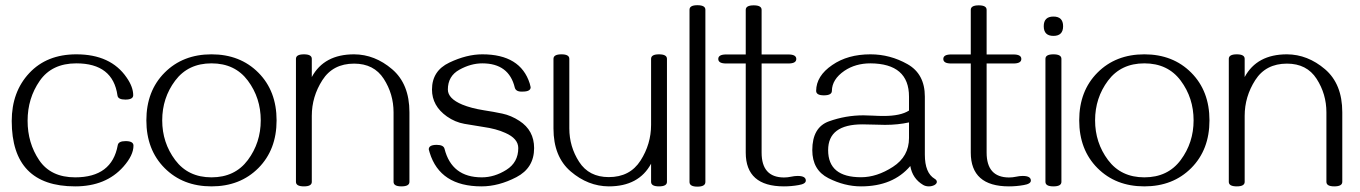

<svg xmlns="http://www.w3.org/2000/svg" viewBox="-20 -694 5151 727"><path d="M485.4 -142.6Q485.4 -106 447.3 -63Q381.3 11.7 264.6 11.7Q24.4 11.7 24.4 -235.8Q24.4 -346.2 90.8 -417.2Q157.2 -488.3 269 -488.3Q399.4 -488.3 459.5 -400.4Q484.4 -364.7 484.4 -333.5Q484.4 -316.9 454.6 -316.9Q426.8 -316.9 424.8 -332.5Q407.7 -454.1 269 -454.1Q176.3 -454.1 130.4 -387.9Q84.5 -321.8 84.5 -236.8Q84.5 -152.3 128.4 -87.4Q172.4 -22.5 264.6 -22.5Q403.8 -22.5 425.8 -144Q428.2 -159.7 455.6 -159.7Q485.4 -159.7 485.4 -142.6Z M780.8 -488.3Q889.2 -488.3 958.3 -418.9Q1027.3 -349.6 1027.3 -238.3Q1027.3 -127 958.3 -57.6Q889.2 11.7 780.8 11.7Q672.4 11.7 603.3 -57.6Q534.2 -127 534.2 -238.3Q534.2 -349.6 603.3 -418.9Q672.4 -488.3 780.8 -488.3ZM780.8 -454.1Q692.4 -454.1 643.3 -388.7Q594.2 -323.2 594.2 -238.3Q594.2 -153.8 643.3 -88.1Q692.4 -22.5 780.8 -22.5Q869.6 -22.5 918.5 -88.1Q967.3 -153.8 967.3 -238.3Q967.3 -323.2 918.5 -388.7Q869.6 -454.1 780.8 -454.1Z M1500 11.7Q1470.2 11.7 1470.2 -5.4V-268.6Q1470.2 -337.9 1433.1 -395.5Q1396 -453.1 1320.8 -453.1Q1240.7 -453.1 1200.7 -390.6Q1160.6 -328.1 1160.6 -255.4V-5.4Q1160.6 11.7 1130.9 11.7Q1100.6 11.7 1100.6 -5.4V-471.2Q1100.6 -488.3 1130.9 -488.3Q1160.6 -488.3 1160.6 -471.2V-402.3Q1207 -488.3 1320.8 -488.3Q1399.4 -487.8 1464.8 -431.9Q1530.3 -376 1530.3 -269V-5.4Q1530.3 11.7 1500 11.7Z M1803.2 11.7Q1646 11.7 1606.9 -116.2Q1603.5 -126.5 1603.5 -128.4Q1603.5 -145.5 1633.3 -145.5Q1659.2 -145.5 1663.1 -130.9Q1690.4 -22.5 1804.2 -22.5Q1852.1 -22.5 1897.2 -50.8Q1942.4 -79.1 1942.4 -133.3Q1942.4 -169.4 1893.1 -190.9Q1858.9 -206.5 1809.6 -213.4Q1773.9 -218.8 1738.5 -225.1Q1703.1 -231.4 1672.4 -252.9Q1615.7 -293 1615.7 -355Q1615.7 -425.8 1681.4 -457Q1747.1 -488.3 1806.2 -488.3Q1950.7 -488.3 1985.8 -377.9Q1989.3 -364.3 1989.3 -363.8Q1989.3 -347.2 1959 -347.2Q1933.6 -345.7 1929.2 -362.3Q1907.2 -454.1 1806.2 -454.1Q1762.7 -454.1 1719.2 -429.9Q1675.8 -405.8 1675.8 -355Q1675.8 -320.8 1730.5 -297.9Q1763.7 -284.2 1812.5 -276.4Q1848.1 -271 1881.8 -263.9Q1915.5 -256.8 1946.8 -236.3Q2002.4 -200.2 2002.4 -133.3Q2002.4 -58.1 1935.3 -23.2Q1868.2 11.7 1803.2 11.7Z M2106 -488.3Q2135.7 -488.3 2135.7 -471.2V-208Q2135.7 -138.7 2172.9 -81.1Q2210 -23.4 2285.2 -23.4Q2365.2 -23.4 2405.3 -85.9Q2445.3 -148.4 2445.3 -221.2V-471.2Q2445.3 -488.3 2475.1 -488.3Q2505.4 -488.3 2505.4 -471.2V-5.4Q2505.4 11.7 2475.1 11.7Q2445.3 11.7 2445.3 -5.4V-74.2Q2398.9 11.7 2285.2 11.7Q2206.5 11.2 2141.1 -44.7Q2075.7 -100.6 2075.7 -207.5V-471.2Q2075.7 -488.3 2106 -488.3Z M2620.6 12.7Q2590.8 12.7 2590.8 -4.9V-657.2Q2590.8 -674.3 2620.6 -674.3Q2650.9 -674.3 2650.9 -657.2V-4.9Q2650.9 12.7 2620.6 12.7Z M3003.9 6.8Q2976.6 11.7 2948.2 11.7Q2803.7 11.7 2803.7 -116.2V-453.6H2729.5Q2699.7 -453.6 2699.7 -470.7Q2699.7 -487.8 2729.5 -487.8H2803.7V-656.7Q2803.7 -673.8 2834 -673.8Q2863.8 -673.8 2863.8 -656.7V-487.8H2965.3Q2995.1 -487.8 2995.1 -470.7Q2995.1 -453.6 2965.3 -453.6H2863.8V-116.2Q2863.8 -22.5 2948.2 -22Q2962.4 -22 2975.3 -24.9Q2988.3 -27.8 3000.5 -27.8Q3031.2 -27.8 3031.2 -10.3Q3031.2 2.4 3003.9 6.8Z M3497.1 11.7Q3484.9 11.7 3475.6 6.3Q3435.1 -17.6 3426.8 -65.4Q3361.3 11.7 3240.2 11.7Q3178.2 11.7 3116.9 -19.3Q3055.7 -50.3 3055.7 -125.5Q3055.7 -211.9 3118.9 -234.6Q3182.1 -257.3 3249.5 -257.3Q3266.6 -257.3 3286.4 -256.1Q3306.2 -254.9 3326.2 -254.9Q3390.1 -254.9 3421.9 -275.4V-328.1Q3421.9 -453.1 3275.9 -454.1Q3219.2 -454.1 3177.2 -425.8Q3130.4 -393.6 3129.9 -350.1Q3129.9 -333 3099.6 -333Q3070.3 -333 3070.3 -350.1Q3070.8 -406.7 3131.3 -447.8Q3189.9 -488.3 3275.9 -488.3Q3350.1 -488.3 3416 -451.2Q3481.9 -414.1 3481.9 -328.1V-108.4Q3481.9 -39.1 3519 -17.1Q3527.3 -12.2 3527.3 -5.4Q3527.3 1.5 3518.1 6.8Q3508.3 11.7 3497.1 11.7ZM3240.2 -22.9Q3300.3 -22.9 3361.1 -62.3Q3421.9 -101.6 3421.9 -171.4V-230.5Q3379.9 -221.2 3331.1 -221.2Q3310.1 -221.2 3288.6 -222.2Q3267.1 -223.1 3245.6 -223.1Q3115.7 -223.1 3115.7 -125.5Q3115.7 -22.9 3240.2 -22.9Z M3856 6.8Q3828.6 11.7 3800.3 11.7Q3655.8 11.7 3655.8 -116.2V-453.6H3581.5Q3551.8 -453.6 3551.8 -470.7Q3551.8 -487.8 3581.5 -487.8H3655.8V-656.7Q3655.8 -673.8 3686 -673.8Q3715.8 -673.8 3715.8 -656.7V-487.8H3817.4Q3847.2 -487.8 3847.2 -470.7Q3847.2 -453.6 3817.4 -453.6H3715.8V-116.2Q3715.8 -22.5 3800.3 -22Q3814.5 -22 3827.4 -24.9Q3840.3 -27.8 3852.5 -27.8Q3883.3 -27.8 3883.3 -10.3Q3883.3 2.4 3856 6.8Z M3968.8 -558.1Q3932.1 -558.1 3932.1 -594.7Q3932.1 -631.3 3968.8 -631.3Q4005.4 -631.3 4005.4 -594.7Q4005.4 -558.1 3968.8 -558.1ZM3968.8 11.7Q3938.5 11.7 3938.5 -5.4V-471.2Q3938.5 -488.3 3968.8 -488.3Q3999 -488.3 3999 -471.2V-5.4Q3999 11.7 3968.8 11.7Z M4313 -488.3Q4421.4 -488.3 4490.5 -418.9Q4559.6 -349.6 4559.6 -238.3Q4559.6 -127 4490.5 -57.6Q4421.4 11.7 4313 11.7Q4204.6 11.7 4135.5 -57.6Q4066.4 -127 4066.4 -238.3Q4066.4 -349.6 4135.5 -418.9Q4204.6 -488.3 4313 -488.3ZM4313 -454.1Q4224.6 -454.1 4175.5 -388.7Q4126.5 -323.2 4126.5 -238.3Q4126.5 -153.8 4175.5 -88.1Q4224.6 -22.5 4313 -22.5Q4401.9 -22.5 4450.7 -88.1Q4499.5 -153.8 4499.5 -238.3Q4499.5 -323.2 4450.7 -388.7Q4401.9 -454.1 4313 -454.1Z M5032.2 11.7Q5002.4 11.7 5002.4 -5.4V-268.6Q5002.4 -337.9 4965.3 -395.5Q4928.2 -453.1 4853 -453.1Q4772.9 -453.1 4732.9 -390.6Q4692.9 -328.1 4692.9 -255.4V-5.4Q4692.9 11.7 4663.1 11.7Q4632.8 11.7 4632.8 -5.4V-471.2Q4632.8 -488.3 4663.1 -488.3Q4692.9 -488.3 4692.9 -471.2V-402.3Q4739.3 -488.3 4853 -488.3Q4931.6 -487.8 4997.1 -431.9Q5062.5 -376 5062.5 -269V-5.4Q5062.5 11.7 5032.2 11.7Z"/></svg>

Font: Gayathri Thin
Style: Regular
Weight: 100
Designer: Binoy Dominic <binoy.domenic@gmail.com>
Foundry: SMC
Version: Version 1.000